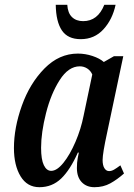

<svg xmlns="http://www.w3.org/2000/svg" viewBox="-20 -769 559 799"><path d="M38 -153Q38 -237 71 -329.5Q104 -422 165 -484Q226 -546 304 -546Q335 -546 365 -536Q395 -526 412 -511L454 -535H493L426 -218Q407 -131 407 -103Q407 -81 414.5 -69Q422 -57 434 -57Q444 -57 454.5 -63Q465 -69 481 -81L496 -47Q468 -22 439 -6Q410 10 373 10Q340 10 320 -11Q300 -32 300 -70Q300 -93 303.5 -111.5Q307 -130 308 -134H304Q272 -62 234.5 -26Q197 10 144 10Q93 10 65.5 -35.5Q38 -81 38 -153ZM328 -288 364 -459Q357 -475 343 -484Q329 -493 312 -493Q265 -493 228.5 -436Q192 -379 171.5 -298Q151 -217 151 -154Q151 -105 162.5 -81.5Q174 -58 193 -58Q217 -58 244 -91.5Q271 -125 294 -178.5Q317 -232 328 -288ZM212 -749H260Q262 -715 279.5 -698Q297 -681 326 -681Q387 -681 414 -749H461Q448 -688 410.5 -647Q373 -606 316 -606Q262 -606 237.5 -642.5Q213 -679 212 -749Z"/></svg>

Font: Noto Serif CondSemiBold
Style: Italic
Weight: 600
Width: 3
Italic angle: -12°
Designer: Monotype Design Team
Foundry: Monotype Imaging Inc.
Version: Version 1.001